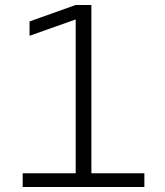

<svg xmlns="http://www.w3.org/2000/svg" viewBox="-20 -750 660 770"><path d="M283.5 -694.5 304.5 -679.5 98.5 -606.5V-664L283.5 -730H346.5V0H283.5ZM71 -55H559V0H71Z"/></svg>

Font: Monaspace Krypton Var ExLight
Style: Regular
Weight: 200
Designer: Riley Cran and the Lettermatic Team
Version: Version 1.200 (Monaspace Krypton Var)